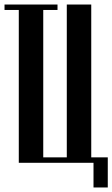

<svg xmlns="http://www.w3.org/2000/svg" viewBox="-26 -719 496 848"><path d="M57 -675H-6V-699H228V-675H165V-24H269V-699H377V-24H450V109H387V0H57Z"/></svg>

Font: Moniqa Extra Bold Narrow Heading
Style: Regular
Weight: 800
Width: 4
Designer: Rajesh Rajput
Foundry: Rajesh Rajput
Version: Version 1.000;December 15, 2022;FontCreator 14.0.0.2794 32-b